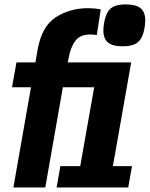

<svg xmlns="http://www.w3.org/2000/svg" viewBox="-20 -826 660 846"><path d="M116.5 -441.5H33L52.5 -551H136L146 -608Q164 -710 226 -750Q288 -790 368.5 -790Q395.5 -790 424 -785L406.5 -671.5Q392 -674 376.5 -674Q332 -674 311 -644.8Q290 -615.5 281.5 -566L278.5 -551H558L477.5 -94H561.5L545 0H229.5L246 -94H333.5L395 -441.5H257L179.5 0H39ZM435.5 -691.5Q435.5 -706 438.5 -724Q444 -755.5 454.8 -773.2Q465.5 -791 484.5 -798.8Q503.5 -806.5 534.5 -806.5Q579 -806.5 599.5 -789.8Q620 -773 620 -736.5Q620 -722 617 -704Q611.5 -672.5 600.5 -655Q589.5 -637.5 570.5 -629.8Q551.5 -622 520 -622Q476 -622 455.8 -638.8Q435.5 -655.5 435.5 -691.5Z"/></svg>

Font: JuliaMono ExtraBoldItalic
Style: Regular
Weight: 800
Italic angle: -9°
Monospace: yes
Designer: cormullion
Foundry: corm
Version: Version 0.049; ttfautohint (v1.8.4)